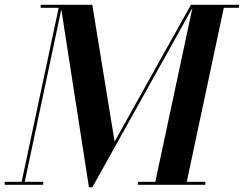

<svg xmlns="http://www.w3.org/2000/svg" viewBox="-46 -770 1016 800"><path d="M324.5 10 206.5 -750H338.5L431.5 -180L749.5 -750H763L339 10ZM-26.5 0V-12.5H134V0ZM41.5 0 198.5 -737.5H123.5V-750H213.5L54.5 0ZM528.5 0V-12.5H809.5V0ZM598.5 0 758.5 -750H949.5V-737.5H886.5L729.5 0Z"/></svg>

Font: Bodoni Moda 18pt SemiBold
Style: Italic
Weight: 600
Italic angle: -13°
Designer: Owen Earl
Foundry: indestructible type
Version: Version 2.005